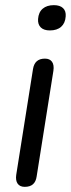

<svg xmlns="http://www.w3.org/2000/svg" viewBox="-20 -722 276 749"><path d="M76.4 6.9Q57.5 6.9 48.7 -5.7Q40 -18.3 43.4 -40.6L108.8 -453Q112.2 -473.4 123.8 -483.4Q135.5 -493.3 155.3 -493.3Q174.3 -493.3 183 -480.9Q191.7 -468.5 188.3 -445.7L122.9 -33.3Q120.1 -13.5 108.7 -3.3Q97.3 6.9 76.4 6.9ZM174.5 -603.3Q151.1 -603.3 139.1 -615Q127.1 -626.8 128.5 -647.8Q130.4 -674.3 146.6 -688.1Q162.8 -701.9 190.2 -701.9Q213.6 -701.9 225.8 -690.5Q238.1 -679 236.2 -657.5Q234.3 -631.4 218.4 -617.4Q202.4 -603.3 174.5 -603.3Z"/></svg>

Font: Nunito ExtraLight
Style: Italic
Weight: 200
Italic angle: -9°
Designer: Vernon Adams
Foundry: Vernon Adams
Version: Version 3.602